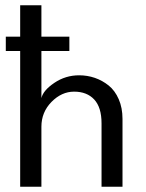

<svg xmlns="http://www.w3.org/2000/svg" viewBox="-20 -708 552 728"><path d="M280 -422.5Q311 -422.5 339.5 -412.8Q368 -403 392 -383.8Q416 -364.5 430.2 -331.8Q444.5 -299 444.5 -257V0H365V-240.5Q365 -301 337.2 -330.8Q309.5 -360.5 261 -360.5Q213.5 -360.5 175.2 -321.5Q137 -282.5 137 -227.5V0H56.5V-514.5H2V-569H56.5V-688H137V-569H243V-514.5H137V-336Q143.5 -365 186 -393.8Q228.5 -422.5 280 -422.5Z"/></svg>

Font: League Spartan
Style: Regular
Weight: 350
Foundry: The League of Moveable Type
Version: Version 2.002